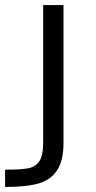

<svg xmlns="http://www.w3.org/2000/svg" viewBox="-58 -536 378 756"><path d="M192 27Q192 97 166.5 135Q141 173 93.5 186.5Q46 200 -33 200H-38V132H-32Q25 132 53.5 126.5Q82 121 97 98.5Q112 76 112 28V-516H192Z"/></svg>

Font: iA Writer Quattro V
Style: Regular
Weight: 400
Designer: Mike Abbink, Paul van der Laan, Pieter van Rosmalen, Oliver Reichenstein
Foundry: Information Architects Inc.
Version: Version 2.000